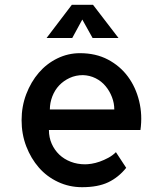

<svg xmlns="http://www.w3.org/2000/svg" viewBox="-20 -779 688 803"><path d="M314.5 -556.6Q380.9 -556.6 431.6 -529.8Q482.4 -502.9 515.1 -458.5Q547.9 -414.1 562 -356Q576.2 -297.9 567.4 -235.4H184.6Q184.6 -204.1 196.3 -177.7Q208 -151.4 228 -132.3Q248 -113.3 275.9 -102.5Q303.7 -91.8 335.9 -91.8Q346.7 -91.8 362.8 -94.2Q378.9 -96.7 397 -103Q415 -109.4 433.1 -119.1Q451.2 -128.9 464.8 -142.6L507.8 -77.1Q475.6 -37.1 432.6 -16.6Q389.6 3.9 323.2 3.9Q269.5 3.9 222.7 -18.1Q175.8 -40 142.6 -78.1Q109.4 -116.2 89.8 -167Q70.3 -217.8 70.3 -276.4Q70.3 -334 89.8 -385.3Q109.4 -436.5 142.1 -474.6Q174.8 -512.7 219.7 -534.7Q264.6 -556.6 314.5 -556.6ZM458 -321.3Q458 -347.7 448.2 -373Q438.5 -398.4 421.4 -418.9Q404.3 -439.5 379.9 -451.7Q355.5 -463.9 327.1 -464.8Q296.9 -464.8 271.5 -453.1Q246.1 -441.4 227.5 -421.9Q209 -402.3 198.7 -375.5Q188.5 -348.6 188.5 -321.3ZM367.2 -620.1 324.2 -697.3 282.2 -620.1H174.8L280.3 -758.8H369.1L475.6 -620.1Z"/></svg>

Font: Allerta
Style: Medium
Weight: 500
Designer: Matt McInerney
Foundry: Matt McInerney
Version: Version 1.0